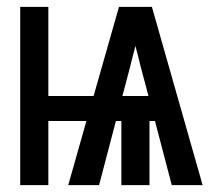

<svg xmlns="http://www.w3.org/2000/svg" viewBox="-20 -540 640 560"><path d="M39 0V-520H121V-260H253L327 -520H423L571 0H481L432 -187H416V0H334V-187H318L269 0H179L232 -187H121V0ZM337 -260H413L390 -347Q386 -362 382.5 -377Q379 -392 375 -406Q371 -392 367.5 -377Q364 -362 360 -347Z"/></svg>

Font: Iosevka Fixed Medium Extended
Style: Regular
Weight: 500
Width: 7
Monospace: yes
Designer: Belleve Invis
Foundry: Belleve Invis
Version: Version 24.1.1; ttfautohint (v1.8.4)